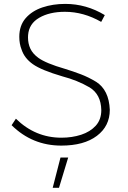

<svg xmlns="http://www.w3.org/2000/svg" viewBox="-20 -724 639 960"><path d="M286.5 4Q141.5 4 38 -98L59.5 -130.5Q156.5 -35.5 287 -35.5Q340 -35.5 385.5 -50.2Q431 -65 458.8 -95.5Q486.5 -126 486.5 -173.5Q485 -252 428 -287Q367 -322.5 292.5 -342Q187 -373 144.5 -403Q102 -433 88 -476Q76.5 -504.5 76.5 -540Q76.5 -596.5 108.2 -633Q140 -669.5 192.2 -687Q244.5 -704.5 306 -704.5Q411.5 -704.5 504 -648.5L486 -614.5Q398 -665 304.5 -665Q227.5 -665 176.2 -635.2Q125 -605.5 120.5 -549L120 -537Q120 -506 131.8 -480.8Q143.5 -455.5 171.5 -435Q209 -407.5 304 -380Q346.5 -367 384.5 -352.5Q422.5 -338 460.5 -315Q525 -274 529 -175Q529 -93.5 464.5 -44.8Q400 4 286.5 4ZM275 215H243.5L282.5 63.5H321Z"/></svg>

Font: Argentum Novus ExtraLight
Style: Regular
Weight: 250
Designer: Julieta Ulanovsky (font) & Cristiano Sobral (main changes)
Foundry: Julieta Ulanovsky (font) & Cristiano Sobral (main changes)
Version: Version 3.00;November 27, 2020;FontCreator 13.0.0.2655 64-bi